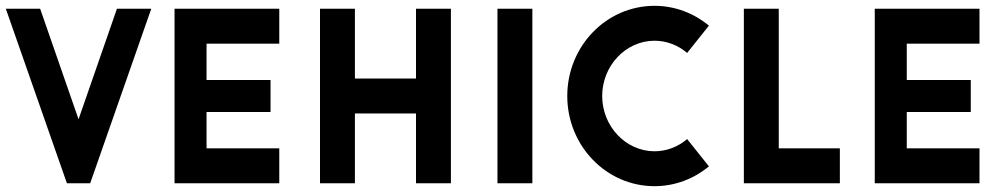

<svg xmlns="http://www.w3.org/2000/svg" viewBox="-20 -630 3447 660"><path d="M382 -600 250 -220 118 -600H0L210 0H290L500 -600Z M580 0H940V-120H690V-245H910V-355H690V-480H940V-600H580Z M1080 0H1200V-240H1410V0H1530V-600H1410V-360H1200V-600H1080Z M1690 0H1810V-600H1690Z M2342 -152C2312 -126 2272 -110 2230 -110C2131 -110 2050 -196 2050 -300C2050 -404 2131 -490 2230 -490C2272 -490 2312 -474 2342 -448L2417 -542C2366 -584 2301 -610 2230 -610C2064 -610 1930 -471 1930 -300C1930 -129 2064 10 2230 10C2301 10 2366 -16 2417 -58L2342 -152Z M2537 0H2867V-120H2657V-600H2537Z M2987 0H3347V-120H3097V-245H3317V-355H3097V-480H3347V-600H2987Z"/></svg>

Font: Gauge Heavy
Style: Bold
Weight: 900
Designer: Daniel Pimley
Foundry: Daniel Pimley
Version: Version 1.003;PS 001.001;hotconv 1.0.56